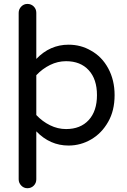

<svg xmlns="http://www.w3.org/2000/svg" viewBox="-20 -739 656 989"><path d="M76.2 184.6V-672.9Q76.2 -691.4 89.4 -705.1Q102.5 -718.8 121.1 -718.8Q140.6 -718.8 153.8 -705.6Q167 -692.4 167 -672.9V-435.5Q237.3 -508.8 333 -508.8Q396.5 -508.8 448.2 -478.5Q504.9 -447.3 537.6 -386.7Q570.3 -326.2 570.3 -249Q570.3 -168.9 537.1 -111.3Q503.9 -52.7 449.7 -21Q395.5 10.7 333 10.7Q237.3 10.7 167 -62.5V184.6Q167 204.1 153.8 217.3Q140.6 230.5 121.1 230.5Q102.5 230.5 89.4 216.8Q76.2 203.1 76.2 184.6ZM479.5 -249Q479.5 -331.1 437 -377.4Q394.5 -423.8 320.3 -423.8Q277.3 -423.8 237.8 -404.3Q198.2 -384.8 167 -351.6V-146.5Q198.2 -113.3 237.8 -93.8Q277.3 -74.2 320.3 -74.2Q394.5 -74.2 437 -120.6Q479.5 -167 479.5 -249Z"/></svg>

Font: jf-openhuninn-1.1
Style: Regular
Weight: 400
Designer: [Kosugi Maru]
      Designed by Motoya company      

      [Varela Round]
      Joe Prince(Latin component); Avraham Co
Foundry: justfont CO.,LTD.
Version: 1.1